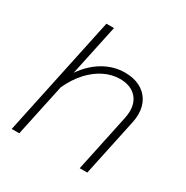

<svg xmlns="http://www.w3.org/2000/svg" viewBox="-166 -871 983 1012"><g transform="rotate(30 325.0 -365.0)"><path d="M533 -392Q533 -449 498.5 -481.5Q464 -514 404 -514Q356 -514 309.5 -491.5Q263 -469 223 -425.5Q183 -382 154 -319L86 0H40L195 -730H241L175 -420Q220 -485 281 -520.5Q342 -556 410 -556Q462 -556 500 -537Q538 -518 559 -482.5Q580 -447 580 -400Q580 -375 574 -348L500 0H454L528 -349Q533 -374 533 -392Z"/></g></svg>

Font: Azeret Mono Thin
Style: Italic
Weight: 100
Italic angle: -12°
Designer: Martin Vácha
Foundry: Displaay
Version: Version 1.000; Glyphs 3.0.3, build 3074